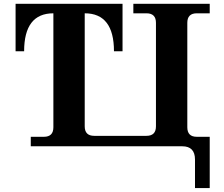

<svg xmlns="http://www.w3.org/2000/svg" viewBox="-20 -752 1152 987"><path d="M254.4 -683.6Q104 -683.6 104 -488.3H60.1V-732.4H609.9V-488.3H565.9Q565.9 -683.6 415.5 -683.6V-102.5Q415.5 -53.7 464.4 -53.7H732.9Q781.7 -53.7 781.7 -102.5V-634.8Q781.7 -683.6 732.9 -683.6H665.5V-732.4H1058.1V-683.6H991.7Q942.9 -683.6 942.9 -634.8V-97.7Q942.9 -48.8 991.7 -48.8H1058.1V214.8H982.4V68.4Q982.4 0 917 0H138.2V-48.8H205.6Q254.4 -48.8 254.4 -97.7Z"/></svg>

Font: Munson
Style: Bold
Weight: 700
Designer: Paul James MIller
Foundry: High-Logic / Made with FontCreator
Version: Version 2.10;May 5, 2019;FontCreator 11.5.0.2430 64-bit